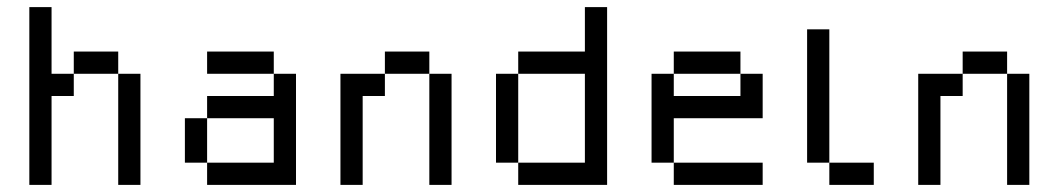

<svg xmlns="http://www.w3.org/2000/svg" viewBox="-20 -520 2978 540"><path d="M62.5 -500V0H125V-250H187.5V-312.5H125V-500ZM187.5 -312.5H312.5V-375H187.5ZM312.5 -312.5V0H375V-312.5Z M562.5 -375V-312.5H750V-375ZM750 -312.5V-250H562.5V-187.5H750V-62.5H562.5V0H812.5V-312.5ZM562.5 -62.5V-187.5H500V-62.5Z M1062.5 -375V-312.5H1187.5V-375ZM1187.5 -312.5V0H1250V-312.5ZM1062.5 -312.5H937.5V0H1000V-250H1062.5Z M1625 -500V-375H1437.5V-312.5H1625V-62.5H1437.5V0H1687.5V-500ZM1437.5 -62.5V-312.5H1375V-62.5Z M1875 -375V-312.5H2062.5V-375ZM2062.5 -312.5V-250H1875V-312.5H1812.5V-62.5H1875V-187.5H2125V-312.5ZM1875 -62.5V0H2125V-62.5Z M2250 -437.5V-62.5H2312.5V-437.5ZM2312.5 -62.5V0H2437.5V-62.5Z M2687.5 -375V-312.5H2812.5V-375ZM2812.5 -312.5V0H2875V-312.5ZM2687.5 -312.5H2562.5V0H2625V-250H2687.5Z"/></svg>

Font: Medodica
Style: Regular
Weight: 400
Version: Version 001.000